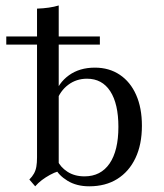

<svg xmlns="http://www.w3.org/2000/svg" viewBox="-20 -651 584 685"><path d="M318.5 -409.7Q369.4 -409.7 407.3 -384.3Q445.2 -358.9 465.7 -312.5Q486.3 -266.1 486.3 -202.4Q486.3 -135.5 463.3 -87.1Q440.3 -38.7 398.4 -12.5Q356.5 13.7 298.4 13.7Q253.2 13.7 221 -6Q188.7 -25.8 176.6 -51.6L184.7 -79Q195.2 -54.8 220.6 -38.3Q246 -21.8 281.5 -21.8Q339.5 -21.8 371 -67.7Q402.4 -113.7 402.4 -198.4Q402.4 -280.6 373.4 -325.4Q344.4 -370.2 290.3 -370.2Q252.4 -370.2 223.4 -348.4Q194.4 -326.6 181.5 -289.5L174.2 -309.7Q187.9 -354.8 225.8 -382.3Q263.7 -409.7 318.5 -409.7ZM189.5 -40.3Q173.4 -35.5 158.1 -27Q142.7 -18.5 129.4 -8.5Q116.1 1.6 105.6 13.7L84.7 -10.5Q95.2 -21 101.2 -31.9Q107.3 -42.7 109.7 -56.5Q112.1 -70.2 112.1 -89.5V-206.5H189.5V0ZM112.1 -206.5V-620.2Q134.7 -621 154 -623.8Q173.4 -626.6 189.5 -631.5V-206.5ZM2.4 -491.9V-521H336.3V-491.9Z"/></svg>

Font: Playfair 5pt SemiExpanded Light
Style: Regular
Weight: 400
Version: Version 2.203